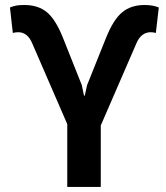

<svg xmlns="http://www.w3.org/2000/svg" viewBox="-20 -741 659 761"><path d="M246.6 0V-249L107.9 -568.8Q89.4 -613.3 52.2 -613.3Q41.5 -613.3 30.8 -610.4L19.5 -711.4Q33.2 -717.3 46.1 -719.2Q59.1 -721.2 76.2 -721.2Q130.9 -721.2 165.3 -693.1Q199.7 -665 228.5 -593.8L304.2 -403.8L313 -361.8H315.9L325.2 -403.8L400.4 -591.3Q429.2 -663.1 464.1 -692.1Q499 -721.2 553.2 -721.2Q585.4 -721.2 609.4 -711.4L597.7 -610.4Q586.4 -613.3 577.6 -613.3Q539.1 -613.3 520.5 -568.8L379.4 -243.7V0Z"/></svg>

Font: Roboto Slab SemiBold
Style: Regular
Weight: 600
Designer: Google
Version: Version 2.001; ttfautohint (v1.8.3)